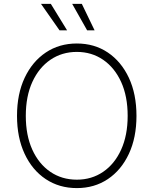

<svg xmlns="http://www.w3.org/2000/svg" viewBox="-20 -962 793 992"><path d="M377 9.8Q286.1 9.8 216.3 -36.6Q146.5 -83 107.2 -167.2Q67.9 -251.5 67.9 -363.3Q67.9 -476.1 107.4 -560.1Q147 -644 216.6 -690.7Q286.1 -737.3 377 -737.3Q467.8 -737.3 537.1 -690.7Q606.4 -644 645.8 -560.1Q685.1 -476.1 685.1 -363.3Q685.1 -251 645.8 -167Q606.4 -83 537.1 -36.6Q467.8 9.8 377 9.8ZM377 -33.7Q453.6 -33.7 512.9 -74.2Q572.3 -114.7 606 -189Q639.6 -263.2 639.6 -363.3Q639.6 -464.4 606 -538.3Q572.3 -612.3 512.9 -653.1Q453.6 -693.8 377 -693.8Q300.3 -693.8 240.7 -653.3Q181.2 -612.8 147.2 -538.8Q113.3 -464.8 113.3 -363.3Q113.3 -263.2 146.7 -189.2Q180.2 -115.2 239.7 -74.5Q299.3 -33.7 377 -33.7ZM430.2 -805.2 353 -941.9H402.8L468.8 -805.2ZM287.6 -805.2 191.9 -941.9H242.7L326.7 -805.2Z"/></svg>

Font: Inter ExtraLight
Style: Regular
Weight: 250
Designer: Rasmus Andersson
Foundry: rsms
Version: Version 4.001;git-66647c0bb